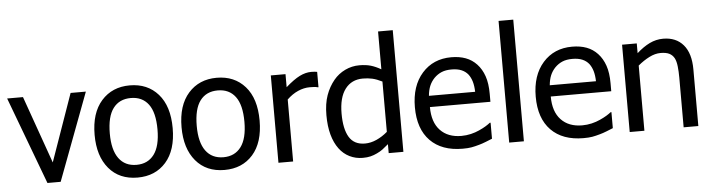

<svg xmlns="http://www.w3.org/2000/svg" viewBox="-47 -945 4321 1165"><g transform="rotate(-5 2114.0 -363.0)"><path d="M482.5 -532 282.5 0H202L3 -532H99.5L245 -121.5L389.5 -532Z M988 -265.5Q988 -131.5 923.2 -58.2Q858.5 15 750.5 15Q639.5 15 576 -60.5Q512.5 -136 512.5 -265.5Q512.5 -399 578 -472.8Q643.5 -546.5 750.5 -546.5Q858.5 -546.5 923.2 -473Q988 -399.5 988 -265.5ZM895.5 -265.5Q895.5 -369 857.8 -419.2Q820 -469.5 750.5 -469.5Q680.5 -469.5 642.8 -419.2Q605 -369 605 -265.5Q605 -165.5 642.8 -114Q680.5 -62.5 750.5 -62.5Q819.5 -62.5 857.5 -113.2Q895.5 -164 895.5 -265.5Z M1517.5 -265.5Q1517.5 -131.5 1452.8 -58.2Q1388 15 1280 15Q1169 15 1105.5 -60.5Q1042 -136 1042 -265.5Q1042 -399 1107.5 -472.8Q1173 -546.5 1280 -546.5Q1388 -546.5 1452.8 -473Q1517.5 -399.5 1517.5 -265.5ZM1425 -265.5Q1425 -369 1387.2 -419.2Q1349.5 -469.5 1280 -469.5Q1210 -469.5 1172.2 -419.2Q1134.5 -369 1134.5 -265.5Q1134.5 -165.5 1172.2 -114Q1210 -62.5 1280 -62.5Q1349 -62.5 1387 -113.2Q1425 -164 1425 -265.5Z M1891 -435.5H1886.5Q1876.5 -438.5 1865 -439.2Q1853.5 -440 1838 -440Q1802 -440 1766.2 -424.2Q1730.5 -408.5 1698.5 -377.5V0H1609V-532H1698.5V-452.5Q1748 -496 1784.2 -514Q1820.5 -532 1855 -532Q1868.5 -532 1875.5 -531.2Q1882.5 -530.5 1891 -529Z M2370 0H2280.5V-54.5Q2259.5 -36.5 2244.5 -25.2Q2229.5 -14 2209 -4.5Q2189.5 5 2169.2 10Q2149 15 2121.5 15Q2078.5 15 2041.5 -3.2Q2004.5 -21.5 1979 -56Q1952.5 -91.5 1938.2 -143Q1924 -194.5 1924 -262Q1924 -332 1942.2 -383Q1960.5 -434 1992.5 -472.5Q2021 -507 2062.2 -526.8Q2103.5 -546.5 2149 -546.5Q2189 -546.5 2218.8 -537.8Q2248.5 -529 2280.5 -510.5V-741H2370ZM2280.5 -129.5V-436Q2247.5 -452.5 2221 -458.5Q2194.5 -464.5 2163.5 -464.5Q2094.5 -464.5 2055.5 -413Q2016.5 -361.5 2016.5 -263.5Q2016.5 -170 2046.5 -120.2Q2076.5 -70.5 2142.5 -70.5Q2178 -70.5 2213.5 -86.5Q2249 -102.5 2280.5 -129.5Z M2730.5 12.5Q2603.5 12.5 2533.2 -59.2Q2463 -131 2463 -263Q2463 -393 2531 -469.8Q2599 -546.5 2709 -546.5Q2758.5 -546.5 2796.8 -532.2Q2835 -518 2863.5 -487.5Q2892 -457 2907.2 -413Q2922.5 -369 2922.5 -305V-256.5H2554Q2554 -164 2600.8 -114.8Q2647.5 -65.5 2729.5 -65.5Q2759 -65.5 2787.5 -72.2Q2816 -79 2838.5 -89.5Q2863 -100.5 2879.8 -110.8Q2896.5 -121 2907.5 -130H2912.5V-32.5Q2897 -26 2873.5 -16.8Q2850 -7.5 2831.5 -2.5Q2805.5 5 2784.2 8.8Q2763 12.5 2730.5 12.5ZM2835.5 -325Q2834.5 -361.5 2826.8 -387.5Q2819 -413.5 2805 -432Q2789 -452 2764.5 -462.2Q2740 -472.5 2704 -472.5Q2668.5 -472.5 2643.5 -462Q2618.5 -451.5 2598 -431Q2578 -410 2567.5 -384.5Q2557 -359 2554 -325Z M3104 0H3014.5V-741H3104Z M3466.5 12.5Q3339.5 12.5 3269.2 -59.2Q3199 -131 3199 -263Q3199 -393 3267 -469.8Q3335 -546.5 3445 -546.5Q3494.5 -546.5 3532.8 -532.2Q3571 -518 3599.5 -487.5Q3628 -457 3643.2 -413Q3658.5 -369 3658.5 -305V-256.5H3290Q3290 -164 3336.8 -114.8Q3383.5 -65.5 3465.5 -65.5Q3495 -65.5 3523.5 -72.2Q3552 -79 3574.5 -89.5Q3599 -100.5 3615.8 -110.8Q3632.5 -121 3643.5 -130H3648.5V-32.5Q3633 -26 3609.5 -16.8Q3586 -7.5 3567.5 -2.5Q3541.5 5 3520.2 8.8Q3499 12.5 3466.5 12.5ZM3571.5 -325Q3570.5 -361.5 3562.8 -387.5Q3555 -413.5 3541 -432Q3525 -452 3500.5 -462.2Q3476 -472.5 3440 -472.5Q3404.5 -472.5 3379.5 -462Q3354.5 -451.5 3334 -431Q3314 -410 3303.5 -384.5Q3293 -359 3290 -325Z M4166.5 0H4077V-303Q4077 -339.5 4073.5 -371.2Q4070 -403 4060 -422Q4049 -442 4029.5 -451.8Q4010 -461.5 3976.5 -461.5Q3943 -461.5 3907.5 -443.5Q3872 -425.5 3838 -397V0H3748.5V-532H3838V-472.5Q3878 -508.5 3917.2 -527.5Q3956.5 -546.5 3999.5 -546.5Q4078 -546.5 4122.2 -494.8Q4166.5 -443 4166.5 -345Z"/></g></svg>

Font: Myanmar Ethnic
Style: Regular
Weight: 400
Designer: Khon Soe Zaw Thu
Foundry: PaOh Unicode khonsoezawthu@gmail.com and @hotmail.com
Version: Version 1.01 September 27, 2016